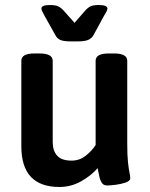

<svg xmlns="http://www.w3.org/2000/svg" viewBox="-20 -738 597 765"><path d="M264 -573Q233 -573 220 -579Q207 -585 200 -599L157 -676Q152 -686 148.5 -692.5Q145 -699 145 -704Q145 -718 179 -718Q202 -718 213.5 -712Q225 -706 236 -693L277 -647L317 -693Q328 -706 339 -712Q350 -718 373 -718Q408 -718 408 -704Q408 -699 404.5 -692.5Q401 -686 395 -676L353 -599Q346 -586 332.5 -579.5Q319 -573 288 -573ZM217 7Q65 7 65 -155V-496Q65 -525 118 -525H137Q190 -525 190 -496V-172Q190 -137 208 -117.5Q226 -98 265 -98Q297 -98 321.5 -117.5Q346 -137 361 -160V-496Q361 -525 414 -525H434Q487 -525 487 -496V-166Q487 -118 490 -91Q493 -64 496 -50Q499 -36 499 -28Q499 -17 480 -10.5Q461 -4 439 -1.5Q417 1 407 1Q392 1 385 -10.5Q378 -22 375 -38.5Q372 -55 369 -68Q343 -38 303 -15.5Q263 7 217 7Z"/></svg>

Font: Asap SemiBold
Style: Regular
Weight: 600
Designer: Pablo Cosgaya
Foundry: Omnibus-Type
Version: Version 3.001; ttfautohint (v1.8.3)